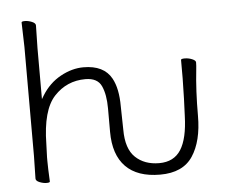

<svg xmlns="http://www.w3.org/2000/svg" viewBox="-51 -761 985 833"><g transform="rotate(-5 441.5 -344.5)"><path d="M134 1Q134 6 119.5 6Q105 6 89 -0.5Q73 -7 73 -17L75 -115V-590L72 -697Q72 -702 86.5 -702Q101 -702 117 -695.5Q133 -689 133 -679L131 -580V-358L140 -373Q172 -425 222 -452.5Q272 -480 322 -480Q411 -480 444 -420Q469 -375 469 -297L471 -195Q471 -112 510.5 -74.5Q550 -37 614 -37Q678 -37 708.5 -85Q739 -133 742 -231L745 -306Q747 -386 747 -395V-475Q747 -480 763.5 -480Q780 -480 795.5 -473.5Q811 -467 811 -459V-457Q811 -445 809 -427Q799 -337 799 -227Q799 -117 756 -52Q713 13 614 13Q515 13 464 -39Q413 -91 413 -191V-293Q413 -353 396 -390.5Q379 -428 326 -428Q245 -428 190 -369Q135 -310 133 -162Q132 -129 131 -105V-89Q131 -59 134 1Z"/></g></svg>

Font: LXGW WenKai TC Light
Style: Regular
Weight: 300
Designer: LXGW / Fontworks Inc.
Foundry: LXGW / Fontworks Inc.
Version: Version 1.330